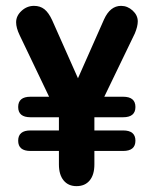

<svg xmlns="http://www.w3.org/2000/svg" viewBox="-20 -625 520 655"><path d="M84 -180Q42 -180 42 -145Q42 -110 84 -110H400Q442 -110 442 -145Q442 -180 400 -180ZM84 -295Q42 -295 42 -260Q42 -225 84 -225H400Q442 -225 442 -260Q442 -295 400 -295ZM181 -225V-64Q181 -29 197 -9.5Q213 10 241 10Q270 10 286 -9.5Q302 -29 302 -64V-225L440 -511Q450 -535 450 -552Q450 -573 432.5 -589Q415 -605 393 -605Q356 -605 335 -559L246 -358L158 -556Q146 -582 131.5 -593.5Q117 -605 96 -605Q72 -605 53.5 -588Q35 -571 35 -549Q35 -530 47 -505Z"/></svg>

Font: Beiruti
Style: Bold
Weight: 700
Designer: Arlette Boutros
Foundry: Boutros
Version: Version 1.41